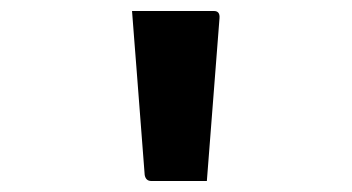

<svg xmlns="http://www.w3.org/2000/svg" viewBox="-20 -770 640 349"><path d="M356 -441H255Q245 -441 243 -452L228 -647Q226 -673 224 -698Q222 -723 220 -750H369Q380 -750 379 -737Z"/></svg>

Font: Recursive Mn Lnr St SmB
Style: Regular
Weight: 600
Monospace: yes
Version: Version 1.079;hotconv 1.0.112;makeotfexe 2.5.65598; ttfautoh